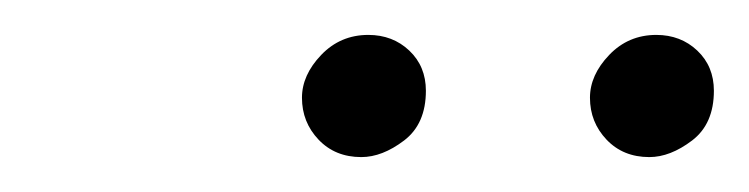

<svg xmlns="http://www.w3.org/2000/svg" viewBox="-20 -841 429 110"><path d="M352 -751Q337 -751 327.5 -761Q318 -771 318 -785Q318 -798 329 -809.5Q340 -821 356 -821Q370 -821 379.5 -812Q389 -803 389 -789Q389 -770 376.5 -760.5Q364 -751 352 -751ZM187 -751Q172 -751 162.5 -761Q153 -771 153 -785Q153 -798 164 -809.5Q175 -821 191 -821Q205 -821 214.5 -812Q224 -803 224 -789Q224 -770 211.5 -760.5Q199 -751 187 -751Z"/></svg>

Font: MuseoModerno Thin ExtraLight
Style: Italic
Weight: 250
Italic angle: -9°
Version: Version 1.003